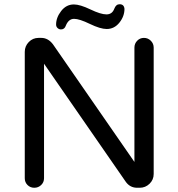

<svg xmlns="http://www.w3.org/2000/svg" viewBox="-20 -882 843 907"><path d="M706 -657V-60Q706 -33 686.5 -14Q667 5 640 5H628Q595 5 575 -22L188 -581V-40Q188 -21 174.5 -8Q161 5 142 5Q123 5 110 -8Q97 -21 97 -40V-637Q97 -664 116 -683.5Q135 -703 162 -703H175Q207 -703 230 -673L615 -117V-657Q615 -676 628 -689.5Q641 -703 660 -703Q679 -703 692.5 -689.5Q706 -676 706 -657ZM568 -840Q568 -805 544 -775Q520 -745 484 -745Q454 -745 404.5 -769Q355 -793 330 -793Q304 -793 291 -761Q285 -743 268 -743Q259 -743 252 -749.5Q245 -756 245 -766Q245 -799 269 -830Q293 -861 329 -861Q358 -861 407 -837.5Q456 -814 483 -814Q510 -814 520 -841Q528 -862 545 -862Q566 -862 568 -840Z"/></svg>

Font: Varela Round
Style: Regular
Weight: 400
Designer: Joe Prince
Foundry: Joe Prince
Version: Version 1.000